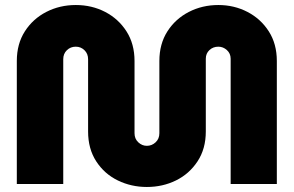

<svg xmlns="http://www.w3.org/2000/svg" viewBox="-20 -733 1170 765"><path d="M565 12Q503 12 449.5 -14Q396 -40 363.5 -90Q331 -140 331 -209V-497Q331 -519 316.5 -533Q302 -547 282 -547Q261 -547 246.5 -533Q232 -519 232 -497V0H47V-490Q47 -558 79 -608Q111 -658 164.5 -685.5Q218 -713 282 -713Q346 -713 399 -685.5Q452 -658 484 -608Q516 -558 516 -490V-202Q516 -180 531 -166Q546 -152 565 -152Q585 -152 600 -166Q615 -180 615 -202V-490Q615 -558 647 -608Q679 -658 732.5 -685.5Q786 -713 850 -713Q913 -713 966 -685.5Q1019 -658 1051 -608Q1083 -558 1083 -490V0H899V-499Q899 -520 884 -533.5Q869 -547 850 -547Q829 -547 814.5 -533.5Q800 -520 800 -499V-209Q800 -140 767 -90Q734 -40 681 -14Q628 12 565 12Z"/></svg>

Font: MuseoModerno ExtraBold
Style: Regular
Weight: 800
Designer: Pablo Cosgaya, Héctor Gatti, Marcela Romero, and the Authors of The MuseoModerno Project.
Foundry: Omnibus-Type Team
Version: Version 1.001